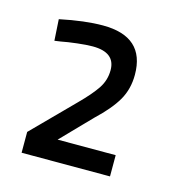

<svg xmlns="http://www.w3.org/2000/svg" viewBox="-62 -852 388 428"><g transform="rotate(15 132.5 -638.5)"><path d="M228 -478H24V-526L116 -619Q143 -646 155.5 -665Q168 -684 168 -707Q168 -748 116 -748Q102 -748 80.5 -745.5Q59 -743 44 -740L30 -738L27 -787Q84 -799 126 -799Q223 -799 223 -711Q223 -678 208 -652Q193 -626 160 -595L94 -527H228Z"/></g></svg>

Font: TitilliumText22L Lt
Style: Thin
Weight: 300
Designer: Campivisivi
Foundry: Campivisivi
Version: 1.000